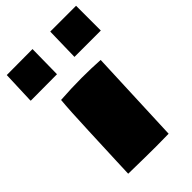

<svg xmlns="http://www.w3.org/2000/svg" viewBox="-241 -867 956 956"><g transform="rotate(-45 237.0 -389.0)"><path d="M484.4 -602.5H298.8L302.7 -776.9H484.4ZM-7.8 -602.1Q-9.8 -602.1 -9.8 -605.5L-3.4 -776.9L178.7 -777.8L176.3 -603ZM100.1 -498Q180.2 -503.4 249.8 -503.4Q319.3 -503.4 380.4 -499.5L359.9 -0.5Q332.5 0.5 269 0.5Q205.6 0.5 76.7 -2Q76.7 -12.7 79.8 -83.3Q83 -153.8 88.4 -292.2Q93.8 -430.7 100.1 -498Z"/></g></svg>

Font: Seymour One
Style: Book
Weight: 400
Designer: vernon adams
Foundry: vernon adams
Version: Version 1.000; ttfautohint (v0.93) -l 8 -r 50 -G 200 -x 0 -w